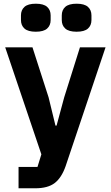

<svg xmlns="http://www.w3.org/2000/svg" viewBox="-20 -805 597 1035"><path d="M93 -697V-722Q93 -751 112 -768Q131 -785 173 -785Q215 -785 234 -768Q253 -751 253 -722V-697Q253 -668 234 -651Q215 -634 173 -634Q131 -634 112 -651Q93 -668 93 -697ZM313 -697V-722Q313 -751 332 -768Q351 -785 393 -785Q435 -785 454 -768Q473 -751 473 -722V-697Q473 -668 454 -651Q435 -634 393 -634Q351 -634 332 -651Q313 -668 313 -697ZM80 210V95H182L203 27L8 -550H155L242 -280L279 -128H285L326 -280L411 -550H549L334 90Q312 153 275 181.5Q238 210 170 210Z"/></svg>

Font: IBM Plex Sans JP
Style: Bold
Weight: 700
Designer: Mike Abbink; Paul van der Laan; Pieter van Rosmalen; Wujin Sim; Yejin Wi; Jinhee Kim; Boomi Park; Yona Kim; Kichan Ma
Foundry: Sandoll Inc.
Version: Version 1.001